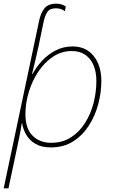

<svg xmlns="http://www.w3.org/2000/svg" viewBox="-37 -790 625 1042"><path d="M175 -676Q184 -720 204.5 -745Q225 -770 268 -770Q287 -770 300 -765Q313 -760 320 -755L315 -729Q308 -735 295.5 -740Q283 -745 266 -745Q233 -745 220 -725Q207 -705 200 -673L173 -543Q166 -512 156.5 -469.5Q147 -427 137 -389H140Q159 -425 190.5 -459.5Q222 -494 264.5 -516Q307 -538 357 -538Q429 -538 471 -486.5Q513 -435 513 -350Q513 -289 496.5 -226Q480 -163 446 -109.5Q412 -56 360.5 -23Q309 10 239 10Q189 10 156 -9Q123 -28 105.5 -58.5Q88 -89 83 -121H81Q76 -87 69 -52Q62 -17 55 15L9 232H-17ZM240 -15Q302 -15 348 -44.5Q394 -74 425 -123.5Q456 -173 471 -232Q486 -291 486 -350Q486 -425 451 -469Q416 -513 352 -513Q297 -513 251 -482.5Q205 -452 171.5 -402Q138 -352 119.5 -291.5Q101 -231 101 -170Q101 -92 140 -53.5Q179 -15 240 -15Z"/></svg>

Font: Noto Sans Thin
Style: Italic
Weight: 100
Italic angle: -12°
Designer: Monotype Design Team
Foundry: Monotype Imaging Inc.
Version: Version 2.013; ttfautohint (v1.8.4.7-5d5b)